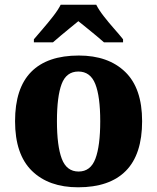

<svg xmlns="http://www.w3.org/2000/svg" viewBox="-20 -786 668 816"><path d="M312 10Q187 10 115.5 -60Q44 -130 44 -271Q44 -411 112.5 -480.5Q181 -550 315 -550Q440 -550 512 -480.5Q584 -411 584 -271Q584 -130 515 -60Q446 10 312 10ZM314 -57Q365 -57 385.5 -111.5Q406 -166 406 -271Q406 -376 385 -429Q364 -482 313 -482Q262 -482 242 -429Q222 -376 222 -271Q222 -166 242.5 -111.5Q263 -57 314 -57ZM124 -619Q140 -638 162.5 -664Q185 -690 206 -717Q227 -744 238 -766H389Q400 -744 421 -717Q442 -690 465 -664Q488 -638 503 -619V-606H422Q410 -617 390 -633.5Q370 -650 349 -667Q328 -684 313 -696Q298 -684 277.5 -667Q257 -650 237 -633.5Q217 -617 205 -606H124Z"/></svg>

Font: Noto Serif Sinhala ExtraBold
Style: Regular
Weight: 800
Designer: Jelle Bosma - Monotype Design Team
Foundry: Monotype Imaging Inc.
Version: Version 2.007; ttfautohint (v1.8.4.7-5d5b)